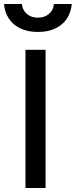

<svg xmlns="http://www.w3.org/2000/svg" viewBox="-46 -935 377 955"><path d="M80.7 0V-687.4H180.7V0ZM142.1 -776.1Q90.7 -776.1 54.2 -794.1Q17.6 -812 -2.6 -843.6Q-22.9 -875.1 -26 -915.2H63Q65.5 -884.9 87.4 -866Q109.3 -847 142.1 -847Q175.6 -847 197.8 -866Q220 -884.9 221.9 -915.2H310.9Q307.7 -875.1 287.5 -843.6Q267.2 -812 230.7 -794.1Q194.2 -776.1 142.1 -776.1Z"/></svg>

Font: TitilliumWeb ExtraLight
Style: Regular
Weight: 400
Designer: Mohamed Gaber, Accademia di Belle Arti di Urbino and others
Foundry: Kief Type Foundry, Accademia di Belle Arti di Urbino and others
Version: Version 3.000; ttfautohint (v1.8.2)